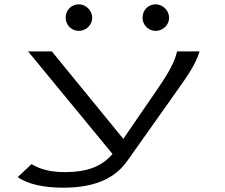

<svg xmlns="http://www.w3.org/2000/svg" viewBox="-20 -695 1040 889"><path d="M345 -552C378 -552 407 -579 407 -613C407 -646 378 -675 345 -675C310 -675 284 -648 284 -613C284 -579 311 -552 345 -552ZM701 -552C734 -552 763 -579 763 -613C763 -646 734 -675 701 -675C666 -675 640 -648 640 -613C640 -579 667 -552 701 -552ZM272 174C402 174 504 141 568 52L796 -270C840 -332 886 -395 904 -457H800C786 -396 745 -335 704 -275L551 -52L220 -457H110L501 18C448 80 376 102 280 102C214 102 167 89 126 65L62 125C110 159 186 174 272 174Z"/></svg>

Font: Inconsolata UltraExpanded
Style: Regular
Weight: 400
Width: 9
Monospace: yes
Designer: Raph Levien, Cyreal, Brenton Simpson
Foundry: Raph Levien, Cyreal, Google
Version: Version 3.100